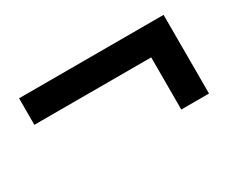

<svg xmlns="http://www.w3.org/2000/svg" viewBox="-56 -554 663 558"><g transform="rotate(-30 275.0 -275.0)"><path d="M33 -318V-407H518V-143H425V-357L461 -318Z"/></g></svg>

Font: Source Serif 4 18pt
Style: Bold
Weight: 700
Designer: Frank Grießhammer
Foundry: Adobe Systems Incorporated
Version: Version 4.004;hotconv 1.0.116;makeotfexe 2.5.65601